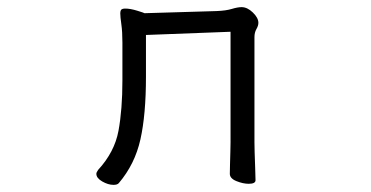

<svg xmlns="http://www.w3.org/2000/svg" viewBox="-20 -506 1040 538"><path d="M626 -417 389 -408V-291Q389 -185 373.5 -115.5Q358 -46 313 7Q309 12 298 12Q283 12 266.5 2.5Q250 -7 250 -19Q250 -23 255 -30Q301 -80 312 -139.5Q323 -199 323 -281V-387Q323 -417 320 -438Q317 -459 317 -469Q317 -474 319 -478Q322 -482 331 -482Q345 -482 364.5 -476Q384 -470 385 -469L587 -475Q613 -476 629.5 -481Q646 -486 657 -486Q673 -486 688.5 -471Q704 -456 704 -442Q704 -434 698.5 -424.5Q693 -415 693 -402V-107Q693 -101 693.5 -80Q694 -59 695 -36Q696 -13 696 -1Q696 9 677 9Q661 9 642.5 1.5Q624 -6 624 -19Q624 -27 624.5 -45Q625 -63 625.5 -81Q626 -99 626 -107Z"/></svg>

Font: Moon Stars Kai T
Style: Regular
Weight: 400
Designer: GuiWonder
Version: Version 1.101